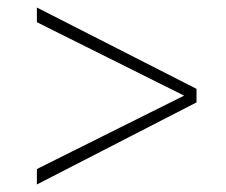

<svg xmlns="http://www.w3.org/2000/svg" viewBox="-20 -505 600 510"><path d="M78 -15 502 -233V-269L78 -485V-446L469 -251L78 -56Z"/></svg>

Font: TitilliumWeb ExtraLight
Style: Regular
Weight: 400
Designer: Mohamed Gaber, Accademia di Belle Arti di Urbino and others
Foundry: Kief Type Foundry, Accademia di Belle Arti di Urbino and others
Version: Version 3.000; ttfautohint (v1.8.2)